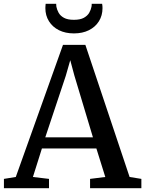

<svg xmlns="http://www.w3.org/2000/svg" viewBox="-30 -983 758 1003"><path d="M52.5 -58.5 299 -748.5H416L647 -58.5L708.5 -48.5V0H440.5V-48.5L520 -58.5L473.5 -207.5H189L142 -58.5L226 -48.5V0H-9.5V-48.5ZM455.5 -265.5 358.5 -588.5 337 -668.5 313.5 -586.5 206.5 -265.5ZM356 -808.5Q311.5 -808.5 278 -825.2Q244.5 -842 225.8 -872Q207 -902 207 -940.5Q207 -946.5 207.5 -952Q208 -957.5 208.5 -963H263.5Q263.5 -960.5 263.8 -956.5Q264 -952.5 264.5 -948Q267.5 -932.5 276.2 -916.5Q285 -900.5 304 -890Q323 -879.5 356 -879.5Q389 -879.5 408 -890Q427 -900.5 436 -916.2Q445 -932 448 -948Q449 -952.5 449 -956.5Q449 -960.5 449 -963H503.5Q504.5 -957.5 505 -952Q505.5 -946.5 505.5 -940.5Q505.5 -902 486.8 -872Q468 -842 434.5 -825.2Q401 -808.5 356 -808.5Z"/></svg>

Font: Merriweather 28pt Medium
Style: Regular
Weight: 500
Version: Version 2.100